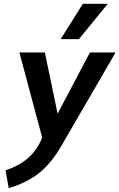

<svg xmlns="http://www.w3.org/2000/svg" viewBox="-20 -761 628 1010"><path d="M9 135Q79 112 126.5 71.5Q174 31 202 -37L82 -485H216L283 -163L453 -485H588L303 6Q251 96 188.5 147Q126 198 26 229ZM416 -741H547L395 -555H299Z"/></svg>

Font: Niramit SemiBold
Style: Italic
Weight: 600
Italic angle: -10°
Designer: Katatrad Aksorn Co.,Ltd.
Foundry: Cadson Demak Co.,Ltd.
Version: Version 1.001; ttfautohint (v1.6)